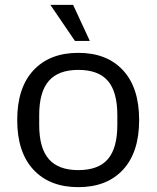

<svg xmlns="http://www.w3.org/2000/svg" viewBox="-20 -762 646 792"><path d="M303 10Q185 10 118 -62Q51 -134 51 -267Q51 -400 118 -472Q185 -544 303 -544Q421 -544 487.5 -472Q554 -400 554 -267Q554 -134 487.5 -62Q421 10 303 10ZM303.1 -60.3Q386 -60.3 425 -105.6Q464 -151 464 -247.1V-286.9Q464 -383 425 -428.4Q386 -473.7 303.1 -473.7Q221 -473.7 181.4 -428.4Q141.7 -383 141.7 -286.9V-247.1Q141.7 -151 181.4 -105.6Q221 -60.3 303.1 -60.3ZM289.2 -593.1 187.7 -742H281.6L350.5 -593.1Z"/></svg>

Font: Mozilla Text ExtraLight
Style: Regular
Weight: 200
Designer: Studio DRAMA
Foundry: Studio DRAMA
Version: Version 1.000